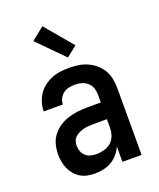

<svg xmlns="http://www.w3.org/2000/svg" viewBox="-143 -855 786 951"><g transform="rotate(-20 250.0 -379.5)"><path d="M193 8Q174 8 154.5 4.5Q135 1 118 -9Q101 -19 88 -34Q75 -49 67 -67Q59 -85 55.5 -104Q52 -123 52 -143Q52 -169 58.5 -194.5Q65 -220 81 -241Q97 -262 119 -276.5Q141 -291 166 -299Q191 -307 217 -310Q243 -313 269 -313H339V-354Q339 -372 333.5 -389Q328 -406 314.5 -418Q301 -430 283.5 -435Q266 -440 249 -440Q232 -440 216 -436.5Q200 -433 187 -423.5Q174 -414 166.5 -399Q159 -384 159 -368H58Q58 -391 65 -414Q72 -437 85 -456.5Q98 -476 116.5 -490Q135 -504 157 -513Q179 -522 202 -525Q225 -528 249 -528Q273 -528 297.5 -524.5Q322 -521 344.5 -511Q367 -501 386 -485Q405 -469 417.5 -448Q430 -427 435 -402.5Q440 -378 440 -354V0H339V-81Q330 -60 315 -42.5Q300 -25 280.5 -13.5Q261 -2 238.5 3Q216 8 193 8ZM233 -80Q254 -80 274.5 -86Q295 -92 310 -105.5Q325 -119 332 -139Q339 -159 339 -180V-225H269Q256 -225 243 -224Q230 -223 217.5 -220Q205 -217 193.5 -212Q182 -207 172 -198.5Q162 -190 157.5 -178Q153 -166 153 -153Q153 -137 158.5 -122.5Q164 -108 175.5 -97.5Q187 -87 202.5 -83.5Q218 -80 233 -80ZM262 -578 129 -713 196 -767 318 -622Z"/></g></svg>

Font: Iosevka Curly Semibold
Style: Regular
Weight: 600
Monospace: yes
Designer: Belleve Invis
Foundry: Belleve Invis
Version: Version 22.1.2; ttfautohint (v1.8.4)